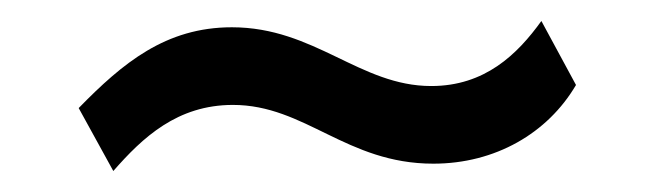

<svg xmlns="http://www.w3.org/2000/svg" viewBox="-20 -465 629 183"><path d="M496 -445C473 -413 442 -383 391 -383C323 -383 280 -439 201 -439C138 -439 97 -405 55 -362L88 -302C116 -334 149 -365 202 -365C271 -365 310 -309 393 -309C452 -309 502 -338 529 -384Z"/></svg>

Font: Cheyenne Sans Medium
Style: Regular
Weight: 500
Designer: The Public Sans project authors (U.S. Web Design System), Libre Franklin designed by Pablo Impallari and Rodrigo Fuenzal
Foundry: The Cheyenne Sans Project Authors
Version: Version 2.007